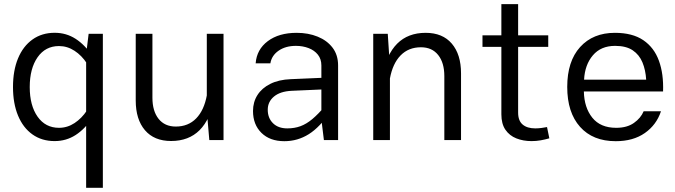

<svg xmlns="http://www.w3.org/2000/svg" viewBox="-20 -666 3211 913"><path d="M401.5 -505.4 389.6 -407.8V227.1H469.1V-505.4ZM41.8 -252.1Q41.8 -174.1 65.8 -116.2Q89.8 -58.4 134.3 -26.8Q178.9 4.9 239.9 4.9Q294.7 4.9 339.5 -23.9Q384.3 -52.8 418.6 -105.3L393.4 -140.7Q368.7 -103.3 334.5 -80.8Q300.3 -58.2 260.7 -58.2Q196.1 -58.2 158.8 -111.1Q121.4 -164.1 121.4 -251.9Q121.4 -340.3 158.7 -393.7Q196 -447 260.6 -447Q300 -447 334.3 -424.6Q368.6 -402.3 393.4 -364.2L418.6 -400.1Q384.3 -452.5 339.7 -481.3Q295 -510.1 240.2 -510.1Q179.2 -510.1 134.5 -478.2Q89.8 -446.3 65.8 -388.5Q41.8 -330.7 41.8 -252.1Z M1042.9 -505.4H963.4V-139L975.3 0H1042.9ZM625.4 -188.3Q625.4 -98.2 669.3 -46.8Q713.1 4.5 793.5 4.5Q877.5 4.5 929.2 -47.1Q980.9 -98.8 999.3 -200.9L963.7 -213.5Q950.6 -141.6 912.8 -102.9Q875 -64.2 815.9 -64.2Q763.3 -64.2 734 -101Q704.8 -137.9 704.8 -201.3V-505.4H625.4Z M1587.7 -354.8Q1587.7 -404.5 1561.6 -439Q1535.4 -473.5 1490.7 -491.7Q1446.1 -509.9 1390.6 -509.9Q1306.4 -509.9 1253.6 -470.5Q1200.8 -431 1195.7 -365H1265.7Q1271.8 -402.1 1304.9 -425Q1338 -447.9 1387 -447.9Q1419.8 -447.9 1447.4 -437.3Q1475 -426.8 1491.6 -406Q1508.2 -385.1 1508.2 -354.8V-97.6L1520.2 0H1587.7ZM1551.2 -135.7 1525.2 -161.1Q1493.1 -123.1 1465.1 -99.7Q1437.1 -76.3 1408.7 -65.9Q1380.4 -55.5 1346.2 -55.5Q1302.9 -55.5 1278.1 -80.1Q1253.2 -104.7 1253.2 -144.2Q1253.2 -182 1282.6 -206.7Q1312 -231.5 1366.8 -234.2L1543.4 -242V-297.4L1361.9 -289.5Q1305.3 -287.2 1265.4 -267.2Q1225.4 -247.3 1204.3 -214.1Q1183.1 -180.8 1183.1 -138.1Q1183.1 -73.6 1223.3 -34.1Q1263.5 5.4 1332 5.4Q1395.2 5.4 1448.4 -28Q1501.7 -61.4 1551.2 -135.7Z M1834.2 0V-348.3L1823.9 -505.4H1754.8V0ZM2172.3 -317.1Q2172.3 -407.2 2128.4 -458.6Q2084.6 -509.9 2004.2 -509.9Q1920.1 -509.9 1868.6 -458.3Q1817.1 -406.6 1798.3 -304.5L1834 -291.9Q1847.1 -363.8 1884.9 -402.5Q1922.7 -441.2 1981.8 -441.2Q2034.4 -441.2 2063.6 -404.4Q2092.9 -367.7 2092.9 -304.1V0H2172.3Z M2581.2 -61.8Q2571.1 -59.6 2555.5 -57.6Q2540 -55.5 2525.4 -55.5Q2487 -55.5 2465.4 -73.7Q2443.8 -91.8 2443.8 -130.6V-646.3H2364.1V-122.3Q2364.1 -77.1 2383.4 -49Q2402.7 -20.9 2435.3 -8Q2468 5 2507.8 5Q2529.7 5 2551.4 1.2Q2573 -2.7 2592.2 -8.3ZM2274.3 -443.2H2587V-498.1H2274.3Z M2756.4 -231.2H3133Q3136.1 -314.5 3113.3 -377.2Q3090.5 -439.9 3039.1 -474.9Q2987.6 -509.9 2904.1 -509.9Q2799.8 -509.9 2738.5 -442.2Q2677.3 -374.5 2677.3 -252.6Q2677.3 -131.1 2738.2 -62.9Q2799.1 5.4 2907.9 5.4Q2990.8 5.4 3046.2 -33.3Q3101.6 -72 3123.1 -136.9H3040.7Q3027.2 -104.5 2994.4 -81.4Q2961.6 -58.2 2910.2 -58.2Q2835.3 -58.2 2796.6 -106.3Q2757.9 -154.5 2756.4 -231.2ZM2757.4 -287.1Q2761.1 -358.2 2799.3 -403Q2837.5 -447.9 2904.8 -447.9Q2957.4 -447.9 2988.7 -426.8Q3020 -405.6 3035 -369.3Q3050 -332.9 3052.7 -287.1Z"/></svg>

Font: Estedad VF
Style: Regular
Weight: 100
Designer: Amin Abedi
Version: Version 7.3